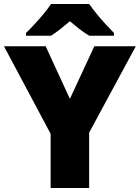

<svg xmlns="http://www.w3.org/2000/svg" viewBox="-20 -947 704 967"><path d="M332 -449 455 -714H664L429 -279V0H235V-273L0 -714H210ZM429 -927Q445 -904 467.5 -876.5Q490 -849 513.5 -823.5Q537 -798 554 -781V-767H430Q404 -782 381 -800Q358 -818 332 -840Q306 -818 284.5 -801Q263 -784 237 -767H111V-781Q130 -799 153.5 -824.5Q177 -850 199.5 -877Q222 -904 237 -927Z"/></svg>

Font: Noto Sans Devanagari Black
Style: Regular
Weight: 900
Version: Version 2.003